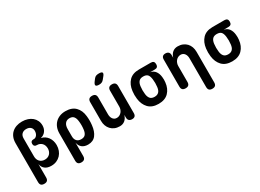

<svg xmlns="http://www.w3.org/2000/svg" viewBox="-33 -1646 3667 2711"><g transform="rotate(-30 1800.0 -290.5)"><path d="M135.8 180Q102.1 180 85.8 163.9Q69.6 147.7 69.6 114V-520.6Q69.6 -573 86.2 -613.7Q102.8 -654.4 133.3 -682.6Q163.8 -710.8 205.9 -725.4Q248 -740 299 -740Q348.9 -740 390.4 -726Q431.8 -712 461.7 -686.8Q491.5 -661.5 508.1 -626Q524.7 -590.5 524.7 -547.7Q524.7 -493.5 495.2 -454.8Q465.6 -416.2 418.8 -405.5V-403Q449.7 -397.3 475.6 -379.7Q501.5 -362.2 520.3 -336.7Q539.1 -311.2 549.4 -278Q559.7 -244.9 559.7 -208.4Q559.7 -161.4 544.6 -121.4Q529.4 -81.4 502.1 -52.4Q474.8 -23.4 436 -6.7Q397.2 10 350.5 10Q286.3 10 248.3 -19.9Q210.3 -49.7 201.6 -104.1V114Q201.6 147.7 185.5 163.9Q169.4 180 135.8 180ZM325.3 -441.1Q338 -441.1 349.9 -447.9Q361.9 -454.6 371.4 -466.8Q380.9 -479 386.8 -496.5Q392.7 -514 392.7 -534.8Q392.7 -572.5 367.6 -595.5Q342.6 -618.5 298.3 -618.5Q254 -618.5 227.8 -593.1Q201.6 -567.7 201.6 -520.6V-229.4Q201.6 -176.2 232.3 -143.9Q263 -111.5 313.9 -111.5Q339.2 -111.5 360.2 -119.8Q381.1 -128.1 396.1 -143.9Q411.2 -159.6 419.4 -181.5Q427.7 -203.3 427.7 -229.2Q427.7 -255.9 419.4 -277.7Q411.2 -299.4 396.5 -314.4Q381.8 -329.4 362.4 -337.8Q342.9 -346.2 319.9 -346.2H315.5Q291.6 -346.2 279.7 -358.1Q267.7 -370.1 267.7 -394Q267.7 -417.9 279.7 -429.5Q291.6 -441.1 315.5 -441.1Z M740.4 180Q706.9 180 690.6 163.7Q674.4 147.5 674.4 114V-328.3Q674.4 -380.7 690.6 -423.2Q706.9 -465.8 736.7 -496.2Q766.5 -526.6 809 -543.3Q851.5 -560 903 -560Q1007 -560 1064 -502.7Q1121 -445.4 1131 -348.3Q1135.3 -311.8 1135.3 -275.1Q1135.3 -238.5 1131 -202Q1121 -104.9 1076.8 -47.5Q1032.5 10 949.5 10Q888.9 10 851.9 -20.1Q814.8 -50.3 806.4 -105V114Q806.4 147.5 790.2 163.7Q773.9 180 740.4 180ZM902.7 -104.4Q949.2 -104.4 971.1 -130.7Q993.1 -157 999 -207Q1003.3 -240.8 1003.3 -275.1Q1003.3 -309.5 999 -343Q993.1 -393 971.1 -419.3Q949.2 -445.6 902.7 -445.6Q879.6 -445.6 861.8 -437.2Q844 -428.8 831.5 -412.8Q818.9 -396.8 812.7 -374.4Q806.4 -352 806.4 -323V-207Q806.4 -158 831.5 -131.2Q856.5 -104.4 902.7 -104.4Z M1596.1 -494Q1596.1 -527.5 1612.3 -543.7Q1628.6 -560 1662.1 -560Q1695.6 -560 1711.9 -543.7Q1728.1 -527.5 1728.1 -494V-54.6Q1728.1 -21.8 1712.6 -5.9Q1697 10 1666.3 10Q1635.6 10 1617.6 -5.9Q1599.6 -21.8 1599.6 -54.6V-98.2Q1584.2 -46.7 1550.2 -18.4Q1516.2 10 1466.1 10Q1420.5 10 1384.5 -5.3Q1348.6 -20.5 1323.4 -47.6Q1298.2 -74.7 1285 -111.1Q1271.9 -147.5 1271.9 -190.5V-494Q1271.9 -527.5 1288.1 -543.7Q1304.4 -560 1337.9 -560Q1371.4 -560 1387.7 -543.7Q1403.9 -527.5 1403.9 -494V-219.3Q1403.9 -199.6 1408.8 -180.7Q1413.7 -161.7 1424.1 -146.9Q1434.4 -132 1450.2 -122.8Q1466 -113.5 1488.8 -113.5Q1513 -113.5 1533 -124.3Q1553.1 -135 1567 -151.9Q1580.9 -168.7 1588.5 -190.4Q1596.1 -212.1 1596.1 -234.7ZM1583 -679.1Q1568.1 -660.5 1549.5 -652.8Q1530.9 -645 1507.9 -645Q1462.6 -645 1454 -662.3Q1445.4 -679.5 1472.4 -716L1497.3 -748.9Q1514.3 -771.3 1533.6 -778.1Q1552.9 -785 1579.7 -785Q1625.6 -785 1633.5 -767.4Q1641.4 -749.9 1612.7 -715.5Z M2216.4 -437.9Q2269.2 -427.4 2297.1 -388.3Q2325 -349.2 2330.7 -291Q2333.3 -270 2333.3 -249Q2333.3 -228 2330.7 -207Q2320.7 -109.5 2262.8 -49.8Q2204.9 10 2099.1 10Q1993.3 10 1936.2 -49.8Q1879.2 -109.5 1867.5 -207Q1863.5 -238.5 1863.5 -270Q1863.5 -301.5 1867.5 -333Q1879.2 -430.8 1936.2 -490.4Q1993.3 -550 2099.1 -550H2291.8Q2320.2 -550 2333.9 -536.3Q2347.5 -522.7 2347.5 -494.3Q2347.5 -465.9 2333.9 -451.9Q2320.2 -437.9 2291.8 -437.9ZM2099.1 -105Q2123.2 -105 2140.3 -111.9Q2157.5 -118.8 2169.7 -132Q2181.9 -145.1 2188.8 -163.9Q2195.7 -182.6 2198.7 -207Q2202.7 -238.5 2202.7 -270Q2202.7 -301.5 2198.7 -333Q2191.7 -388.8 2169.3 -411.9Q2147 -435 2099.1 -435Q2051.9 -435 2028.5 -408.4Q2005.1 -381.8 1999.5 -333Q1995.5 -301.5 1995.5 -270Q1995.5 -238.5 1999.5 -207Q2005.1 -158.2 2028.2 -131.6Q2051.2 -105 2099.1 -105Z M2603.9 -56Q2603.9 -22.5 2587.7 -6.3Q2571.4 10 2537.9 10Q2504.4 10 2488.1 -6.3Q2471.9 -22.5 2471.9 -56V-495.4Q2471.9 -528.2 2487.4 -544.1Q2503 -560 2533.7 -560Q2564.4 -560 2582.4 -544.1Q2600.4 -528.2 2600.4 -495.4V-451.8Q2615.8 -503.3 2649.8 -531.6Q2683.8 -560 2733.9 -560Q2779.5 -560 2815.5 -544.7Q2851.4 -529.5 2876.6 -502.7Q2901.8 -476 2915 -439.2Q2928.1 -402.5 2928.1 -359.5V138Q2928.1 171.5 2911.9 187.8Q2895.6 204 2862.1 204Q2828.6 204 2812.3 187.8Q2796.1 171.5 2796.1 138V-330.7Q2796.1 -350.4 2791.2 -369.3Q2786.3 -388.3 2775.9 -403.1Q2765.6 -418 2749.8 -427.2Q2734 -436.5 2711.2 -436.5Q2687 -436.5 2667 -426.1Q2646.9 -415.7 2633 -398.5Q2619.1 -381.3 2611.5 -359.6Q2603.9 -337.9 2603.9 -315.3Z M3416.4 -437.9Q3469.2 -427.4 3497.1 -388.3Q3525 -349.2 3530.7 -291Q3533.3 -270 3533.3 -249Q3533.3 -228 3530.7 -207Q3520.7 -109.5 3462.8 -49.8Q3404.9 10 3299.1 10Q3193.3 10 3136.2 -49.8Q3079.2 -109.5 3067.5 -207Q3063.5 -238.5 3063.5 -270Q3063.5 -301.5 3067.5 -333Q3079.2 -430.8 3136.2 -490.4Q3193.3 -550 3299.1 -550H3491.8Q3520.2 -550 3533.9 -536.3Q3547.5 -522.7 3547.5 -494.3Q3547.5 -465.9 3533.9 -451.9Q3520.2 -437.9 3491.8 -437.9ZM3299.1 -105Q3323.2 -105 3340.3 -111.9Q3357.5 -118.8 3369.7 -132Q3381.9 -145.1 3388.8 -163.9Q3395.7 -182.6 3398.7 -207Q3402.7 -238.5 3402.7 -270Q3402.7 -301.5 3398.7 -333Q3391.7 -388.8 3369.3 -411.9Q3347 -435 3299.1 -435Q3251.9 -435 3228.5 -408.4Q3205.1 -381.8 3199.5 -333Q3195.5 -301.5 3195.5 -270Q3195.5 -238.5 3199.5 -207Q3205.1 -158.2 3228.2 -131.6Q3251.2 -105 3299.1 -105Z"/></g></svg>

Font: Maple Mono
Style: Regular
Weight: 400
Monospace: yes
Designer: subframe7536
Version: Version 7.300